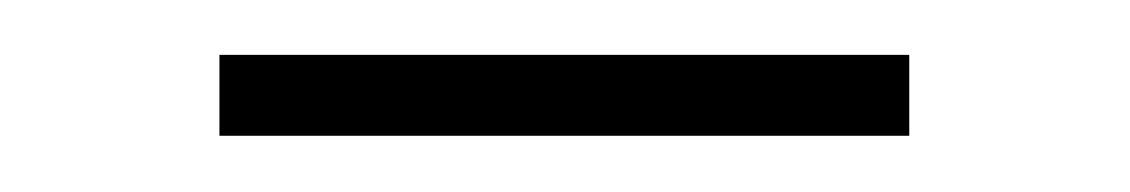

<svg xmlns="http://www.w3.org/2000/svg" viewBox="-20 -647 412 70"><path d="M60 -597.5V-627H311.5V-597.5Z"/></svg>

Font: Anek Gurmukhi ExtraLight
Style: Regular
Weight: 250
Designer: Sarang Kulkarni (Gurmukhi), Yesha Goshar (Latin)
Foundry: Ek Type
Version: Version 1.003